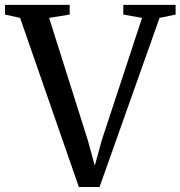

<svg xmlns="http://www.w3.org/2000/svg" viewBox="-38 -763 736 784"><path d="M-17.5 -703.5V-743H246.5V-703.5L162.5 -690L321 -189L349 -86.5L377.5 -190L542 -690L465.5 -703.5V-743H679V-703.5L613.5 -690L368.5 0.5H284L44 -690Z"/></svg>

Font: Merriweather 60pt
Style: Regular
Weight: 400
Version: Version 2.100